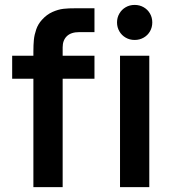

<svg xmlns="http://www.w3.org/2000/svg" viewBox="-20 -769 714 789"><path d="M117.2 -556.5Q117.2 -584.8 119.2 -605.4Q121.2 -625.9 128.8 -648Q136.4 -670.2 152.5 -687.7Q171.8 -709.2 195.5 -719.8Q219.2 -730.3 240.8 -732.8Q262.3 -735.2 290.2 -735H300.7H368.2V-637H305.7Q271.8 -637 254.6 -620.2Q237.5 -603.4 237.5 -574.5V0H117.2V-548.5ZM30 -540H368.2V-445.5H30ZM473.2 -540H593.5V0H473.2ZM460.9 -676.8Q460.9 -696.8 470.5 -713.2Q480 -729.7 496.4 -739.2Q512.8 -748.8 533.3 -748.8Q553.8 -748.8 570.4 -739.2Q587 -729.7 596.4 -713.2Q605.8 -696.8 605.8 -676.8Q605.8 -656.8 596.4 -640.3Q587 -623.9 570.4 -614.4Q553.8 -604.8 533.3 -604.8Q512.8 -604.8 496.4 -614.4Q480 -623.9 470.5 -640.3Q460.9 -656.8 460.9 -676.8Z"/></svg>

Font: Tap Sans
Style: Regular
Weight: 400
Designer: Tap Payments
Foundry: Tap Payments
Version: Version 1.001;Glyphs 3.1.2 (3151)